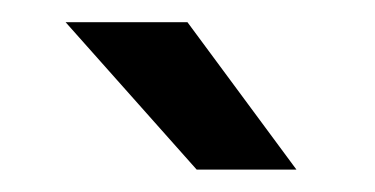

<svg xmlns="http://www.w3.org/2000/svg" viewBox="-20 -770 338 173"><path d="M39.1 -750H148.9L247.1 -617.2H157.2Z"/></svg>

Font: Carme
Style: Regular
Weight: 400
Version: 1.000